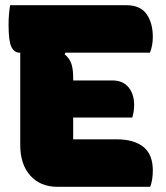

<svg xmlns="http://www.w3.org/2000/svg" viewBox="-20 -720 640 740"><path d="M202 0Q135 0 96.5 -43.5Q58 -87 58 -161V-517H55Q35 -517 24 -539Q13 -561 13 -625Q13 -663 19 -700H466Q521 -700 545 -665.5Q569 -631 569 -578Q569 -545 558 -517H232L229 -511Q249 -494 255.5 -473Q262 -452 262 -422V-410H412Q454 -410 475.5 -383.5Q497 -357 497 -315Q497 -302 495 -290Q493 -278 490 -267H262V-183H430Q496 -183 532.5 -154Q569 -125 569 -63Q569 -27 559 0Z"/></svg>

Font: Recursive Mn Csl St Blk
Style: Regular
Weight: 900
Monospace: yes
Version: Version 1.079;hotconv 1.0.112;makeotfexe 2.5.65598; ttfautoh